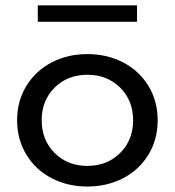

<svg xmlns="http://www.w3.org/2000/svg" viewBox="-20 -682 652 717"><path d="M306.2 -480Q379.9 -480 439.7 -449Q499.5 -418 534.2 -361.3Q568.8 -304.7 568.8 -232.9Q568.8 -161.1 534.2 -104.2Q499.5 -47.4 439.5 -16.4Q379.4 14.6 306.2 14.6Q232.9 14.6 173.1 -16.4Q113.3 -47.4 78.6 -104.2Q43.9 -161.1 43.9 -232.9Q43.9 -304.7 78.6 -361.3Q113.3 -418 173.1 -449Q232.9 -480 306.2 -480ZM428.5 -355Q379.9 -402.8 306.2 -402.8Q232.4 -402.8 184.1 -355Q135.7 -307.1 135.7 -232.9Q135.7 -158.7 184.1 -110.6Q232.4 -62.5 306.2 -62.5Q379.9 -62.5 428.5 -110.6Q477.1 -158.7 477.1 -232.9Q477.1 -307.1 428.5 -355ZM121.1 -662.1H491.7V-600.6H121.1Z"/></svg>

Font: Spartan MB Med
Style: Regular
Weight: 500
Designer: Matt Bailey, Mirko Velimirovic
Foundry: Matt Bailey
Version: Version 1.005